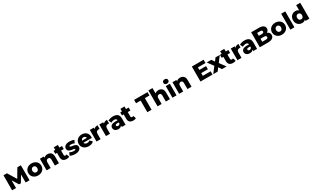

<svg xmlns="http://www.w3.org/2000/svg" viewBox="708 -4281 12598 7766"><g transform="rotate(-30 7007.5 -397.5)"><path d="M70 0V-700H233L523 -224H437L719 -700H882L884 0H702L700 -423H731L520 -69H432L215 -423H253V0Z M1287 9Q1198 9 1129 -27Q1060 -63 1020.5 -126.5Q981 -190 981 -272Q981 -354 1020.5 -417Q1060 -480 1129 -515.5Q1198 -551 1287 -551Q1376 -551 1445.5 -515.5Q1515 -480 1554 -417Q1593 -354 1593 -272Q1593 -190 1554 -126.5Q1515 -63 1445.5 -27Q1376 9 1287 9ZM1287 -142Q1320 -142 1345.5 -157Q1371 -172 1386 -201.5Q1401 -231 1401 -272Q1401 -313 1386 -341.5Q1371 -370 1345.5 -385Q1320 -400 1287 -400Q1255 -400 1229.5 -385Q1204 -370 1188.5 -341.5Q1173 -313 1173 -272Q1173 -231 1188.5 -201.5Q1204 -172 1229.5 -157Q1255 -142 1287 -142Z M1681 0V-542H1862V-388L1827 -433Q1858 -492 1912 -521.5Q1966 -551 2034 -551Q2097 -551 2148 -525.5Q2199 -500 2228.5 -447Q2258 -394 2258 -310V0H2068V-279Q2068 -337 2044.5 -363.5Q2021 -390 1979 -390Q1949 -390 1924 -376.5Q1899 -363 1885 -335Q1871 -307 1871 -262V0Z M2619 9Q2515 9 2457 -42.5Q2399 -94 2399 -198V-663H2589V-200Q2589 -171 2605 -154.5Q2621 -138 2646 -138Q2680 -138 2704 -155L2751 -22Q2727 -6 2692 1.5Q2657 9 2619 9ZM2320 -401V-542H2713V-401Z M3021 9Q2952 9 2886.5 -7Q2821 -23 2781 -47L2838 -177Q2876 -154 2927 -140.5Q2978 -127 3027 -127Q3075 -127 3093.5 -137Q3112 -147 3112 -164Q3112 -180 3094.5 -187.5Q3077 -195 3048.5 -199Q3020 -203 2986 -208Q2952 -213 2917.5 -221.5Q2883 -230 2854.5 -247.5Q2826 -265 2809 -295Q2792 -325 2792 -371Q2792 -423 2822.5 -463.5Q2853 -504 2912 -527.5Q2971 -551 3056 -551Q3113 -551 3171.5 -539.5Q3230 -528 3270 -505L3213 -376Q3173 -399 3133 -407.5Q3093 -416 3057 -416Q3009 -416 2989.5 -405Q2970 -394 2970 -378Q2970 -362 2987 -353.5Q3004 -345 3032.5 -340.5Q3061 -336 3095 -331.5Q3129 -327 3163.5 -318Q3198 -309 3226.5 -291.5Q3255 -274 3272 -244.5Q3289 -215 3289 -169Q3289 -119 3258.5 -79Q3228 -39 3168.5 -15Q3109 9 3021 9Z M3655 9Q3559 9 3487.5 -27.5Q3416 -64 3376.5 -127.5Q3337 -191 3337 -272Q3337 -353 3375.5 -416.5Q3414 -480 3482 -515.5Q3550 -551 3635 -551Q3715 -551 3781 -518.5Q3847 -486 3886 -423Q3925 -360 3925 -270Q3925 -260 3924 -247Q3923 -234 3922 -223H3493V-323H3821L3749 -295Q3750 -332 3735.5 -359Q3721 -386 3695.5 -401Q3670 -416 3636 -416Q3602 -416 3576.5 -401Q3551 -386 3537 -358.5Q3523 -331 3523 -294V-265Q3523 -225 3539.5 -196Q3556 -167 3587 -151.5Q3618 -136 3661 -136Q3701 -136 3729.5 -147.5Q3758 -159 3786 -183L3886 -79Q3847 -36 3790 -13.5Q3733 9 3655 9Z M4013 0V-542H4194V-384L4167 -429Q4191 -490 4245 -520.5Q4299 -551 4376 -551V-380Q4363 -382 4353.5 -382.5Q4344 -383 4333 -383Q4275 -383 4239 -351.5Q4203 -320 4203 -249V0Z M4454 0V-542H4635V-384L4608 -429Q4632 -490 4686 -520.5Q4740 -551 4817 -551V-380Q4804 -382 4794.5 -382.5Q4785 -383 4774 -383Q4716 -383 4680 -351.5Q4644 -320 4644 -249V0Z M5193 0V-101L5180 -126V-312Q5180 -357 5152.5 -381.5Q5125 -406 5065 -406Q5026 -406 4986 -393.5Q4946 -381 4918 -359L4854 -488Q4900 -518 4964.5 -534.5Q5029 -551 5093 -551Q5225 -551 5297.5 -490.5Q5370 -430 5370 -301V0ZM5033 9Q4968 9 4923 -13Q4878 -35 4854.5 -73Q4831 -111 4831 -158Q4831 -208 4856.5 -244.5Q4882 -281 4935 -300.5Q4988 -320 5072 -320H5200V-221H5098Q5052 -221 5033.5 -206Q5015 -191 5015 -166Q5015 -141 5034 -126Q5053 -111 5086 -111Q5117 -111 5142.5 -126.5Q5168 -142 5180 -174L5206 -104Q5191 -48 5147.5 -19.5Q5104 9 5033 9Z M5732 9Q5628 9 5570 -42.5Q5512 -94 5512 -198V-663H5702V-200Q5702 -171 5718 -154.5Q5734 -138 5759 -138Q5793 -138 5817 -155L5864 -22Q5840 -6 5805 1.5Q5770 9 5732 9ZM5433 -401V-542H5826V-401Z M6386 0V-543H6171V-700H6798V-543H6584V0Z M6863 0V-742H7053V-388L7009 -433Q7040 -492 7094 -521.5Q7148 -551 7216 -551Q7279 -551 7330 -525.5Q7381 -500 7410.5 -447Q7440 -394 7440 -310V0H7250V-279Q7250 -337 7226.5 -363.5Q7203 -390 7161 -390Q7131 -390 7106 -376.5Q7081 -363 7067 -335Q7053 -307 7053 -262V0Z M7559 0V-542H7749V0ZM7654 -602Q7602 -602 7570 -631Q7538 -660 7538 -703Q7538 -746 7570 -775Q7602 -804 7654 -804Q7706 -804 7738 -776.5Q7770 -749 7770 -706Q7770 -661 7738.5 -631.5Q7707 -602 7654 -602Z M7872 0V-542H8053V-388L8018 -433Q8049 -492 8103 -521.5Q8157 -551 8225 -551Q8288 -551 8339 -525.5Q8390 -500 8419.5 -447Q8449 -394 8449 -310V0H8259V-279Q8259 -337 8235.5 -363.5Q8212 -390 8170 -390Q8140 -390 8115 -376.5Q8090 -363 8076 -335Q8062 -307 8062 -262V0Z M8868 0V-700H9417V-547H9064V-153H9430V0ZM9050 -281V-429H9375V-281Z M9465 0 9714 -327 9710 -219 9471 -542H9685L9819 -351L9739 -347L9881 -542H10082L9843 -226V-330L10089 0H9872L9732 -204L9812 -193L9671 0Z M10389 9Q10285 9 10227 -42.5Q10169 -94 10169 -198V-663H10359V-200Q10359 -171 10375 -154.5Q10391 -138 10416 -138Q10450 -138 10474 -155L10521 -22Q10497 -6 10462 1.5Q10427 9 10389 9ZM10090 -401V-542H10483V-401Z M10594 0V-542H10775V-384L10748 -429Q10772 -490 10826 -520.5Q10880 -551 10957 -551V-380Q10944 -382 10934.5 -382.5Q10925 -383 10914 -383Q10856 -383 10820 -351.5Q10784 -320 10784 -249V0Z M11333 0V-101L11320 -126V-312Q11320 -357 11292.5 -381.5Q11265 -406 11205 -406Q11166 -406 11126 -393.5Q11086 -381 11058 -359L10994 -488Q11040 -518 11104.5 -534.5Q11169 -551 11233 -551Q11365 -551 11437.5 -490.5Q11510 -430 11510 -301V0ZM11173 9Q11108 9 11063 -13Q11018 -35 10994.5 -73Q10971 -111 10971 -158Q10971 -208 10996.5 -244.5Q11022 -281 11075 -300.5Q11128 -320 11212 -320H11340V-221H11238Q11192 -221 11173.5 -206Q11155 -191 11155 -166Q11155 -141 11174 -126Q11193 -111 11226 -111Q11257 -111 11282.5 -126.5Q11308 -142 11320 -174L11346 -104Q11331 -48 11287.5 -19.5Q11244 9 11173 9Z M11639 0V-700H11997Q12135 -700 12203 -649.5Q12271 -599 12271 -517Q12271 -463 12242.5 -422.5Q12214 -382 12162.5 -358.5Q12111 -335 12040 -335L12060 -383Q12134 -383 12189 -360.5Q12244 -338 12274.5 -295.5Q12305 -253 12305 -192Q12305 -101 12231.5 -50.5Q12158 0 12017 0ZM11835 -143H12001Q12052 -143 12078.5 -160.5Q12105 -178 12105 -214Q12105 -250 12078.5 -267.5Q12052 -285 12001 -285H11821V-422H11971Q12021 -422 12046 -439Q12071 -456 12071 -490Q12071 -524 12046 -540.5Q12021 -557 11971 -557H11835Z M12671 9Q12582 9 12513 -27Q12444 -63 12404.5 -126.5Q12365 -190 12365 -272Q12365 -354 12404.5 -417Q12444 -480 12513 -515.5Q12582 -551 12671 -551Q12760 -551 12829.5 -515.5Q12899 -480 12938 -417Q12977 -354 12977 -272Q12977 -190 12938 -126.5Q12899 -63 12829.5 -27Q12760 9 12671 9ZM12671 -142Q12704 -142 12729.5 -157Q12755 -172 12770 -201.5Q12785 -231 12785 -272Q12785 -313 12770 -341.5Q12755 -370 12729.5 -385Q12704 -400 12671 -400Q12639 -400 12613.5 -385Q12588 -370 12572.5 -341.5Q12557 -313 12557 -272Q12557 -231 12572.5 -201.5Q12588 -172 12613.5 -157Q12639 -142 12671 -142Z M13065 0V-742H13255V0Z M13614 9Q13540 9 13479.5 -25.5Q13419 -60 13383 -122.5Q13347 -185 13347 -272Q13347 -358 13383 -420.5Q13419 -483 13479.5 -517Q13540 -551 13614 -551Q13684 -551 13732.5 -521Q13781 -491 13806 -429Q13831 -367 13831 -272Q13831 -175 13807 -113Q13783 -51 13735 -21Q13687 9 13614 9ZM13654 -142Q13686 -142 13711.5 -157Q13737 -172 13752 -201.5Q13767 -231 13767 -272Q13767 -313 13752 -341.5Q13737 -370 13711.5 -385Q13686 -400 13654 -400Q13621 -400 13595.5 -385Q13570 -370 13555 -341.5Q13540 -313 13540 -272Q13540 -231 13555 -201.5Q13570 -172 13595.5 -157Q13621 -142 13654 -142ZM13773 0V-93L13774 -272L13764 -451V-742H13954V0Z"/></g></svg>

Font: Montserrat Thin ExtraBold
Style: Regular
Weight: 800
Version: Version 9.000